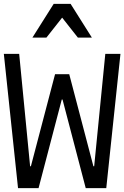

<svg xmlns="http://www.w3.org/2000/svg" viewBox="-24 -981 648 1001"><path d="M70 0H177L298 -462H302L423 0H530L604 -700H525L467 -114H463L337 -594H263L137 -114H133L76 -700H-4ZM145 -785H218L300 -889L382 -785H455L344 -961H256Z"/></svg>

Font: CommitMono
Style: 400Regular
Weight: 400
Monospace: yes
Designer: Eigil Nikolajsen
Foundry: Eigil Nikolajsen
Version: Version 1.143